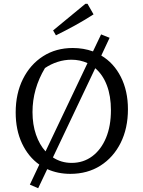

<svg xmlns="http://www.w3.org/2000/svg" viewBox="-20 -911 758 1016"><path d="M352 9Q286 9 230 -16L182 85L138 66L188 -40Q130 -81 96.5 -152Q63 -223 63 -316Q63 -416 101.5 -493Q140 -570 208 -613.5Q276 -657 365 -657Q422 -657 472 -639L515 -729L560 -711L516 -617Q582 -578 619.5 -504Q657 -430 657 -333Q657 -232 618.5 -155Q580 -78 511.5 -34.5Q443 9 352 9ZM152 -318Q152 -252 170.5 -198.5Q189 -145 221 -110L443 -577Q404 -595 358 -595Q321 -595 285 -583.5Q249 -572 218 -551Q152 -441 152 -318ZM359 -49Q421 -49 468 -84Q515 -119 541 -181.5Q567 -244 567 -328Q567 -403 545.5 -459.5Q524 -516 484 -550L260 -78Q304 -49 359 -49ZM276 -724 261 -750 432 -891H443L475 -835Q427 -804 377 -776.5Q327 -749 276 -724Z"/></svg>

Font: Piazzolla SC
Style: Regular
Weight: 400
Designer: Juan Pablo del Peral
Foundry: Huerta Tipografica
Version: Version 1.330